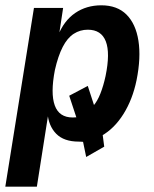

<svg xmlns="http://www.w3.org/2000/svg" viewBox="-22 -524 581 724"><path d="M-2 180 106 -494H216L200 -388H196Q219 -446 261.5 -475Q304 -504 360 -504Q420 -504 455 -469Q490 -434 500 -370.5Q510 -307 493 -222Q478 -149 443.5 -94Q409 -39 361 -12L364 -25L371 29L303 68L290 5L302 12Q293 11 287 10.5Q281 10 275 10Q219 10 190 -19.5Q161 -49 157 -99L161 -100L117 180ZM252 -81Q258 -81 264 -81.5Q270 -82 277 -83L269 -72L239 -163L309 -200L336 -117L330 -125Q345 -142 356.5 -171Q368 -200 376 -237Q394 -324 377 -368Q360 -412 309 -412Q280 -412 256 -396.5Q232 -381 214.5 -347Q197 -313 185 -260Q168 -172 184.5 -126.5Q201 -81 252 -81Z"/></svg>

Font: Nunito Sans 10pt Condensed
Style: Bold Italic
Weight: 700
Width: 3
Italic angle: -9°
Designer: Vernon Adams
Foundry: Vernon Adams
Version: Version 3.101;gftools[0.9.27]